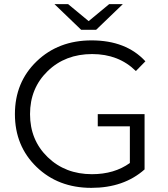

<svg xmlns="http://www.w3.org/2000/svg" viewBox="-20 -901 813 927"><path d="M444 -757H372L243 -881H309L408 -799L507 -881H573ZM678 -350V-83Q578 6 421 6Q261 6 156.5 -95Q52 -196 52 -350Q52 -504 157 -605Q262 -706 422 -706Q589 -706 682 -605L636 -558Q553 -640 425 -640Q295 -640 210 -557.5Q125 -475 125 -350Q125 -225 210 -142.5Q295 -60 424 -60Q532 -60 607 -114V-291H452V-350Z"/></svg>

Font: mBank
Style: Regular
Weight: 400
Designer: Julieta Ulanovsky
Foundry: Julieta Ulanovsky
Version: Version 7.200;PS 007.200;hotconv 1.0.88;makeotf.lib2.5.64775